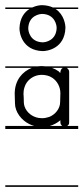

<svg xmlns="http://www.w3.org/2000/svg" viewBox="-23 -492 323 744"><path d="M86.5 -383C88.3 -431.5 130.5 -438.4 141.5 -438C190 -436.2 196.9 -394 196.5 -383C194.7 -334.6 152.5 -327.6 141.5 -328C93 -329.9 86.1 -372 86.5 -383ZM137 -202C152 -202 167 -199 179 -191C199 -178 211 -155 211 -131C211 -120 210 -108 210 -96C210 -71 191 -48 168 -39C159 -36 150 -34 140 -34C136 -34 131 -35 127 -35C102 -39 80 -56 72 -80C69 -89 69 -100 69 -110C69 -123 68 -122 68 -128C68 -137 69 -145 72 -154C79 -178 101 -197 127 -201C130 -201 134 -202 137 -202ZM137 -236C132.3 -236 127.7 -235.7 123.1 -235H-2.5V-229H100.2C82 -221.9 65.6 -209.8 54 -194C40 -175 34 -152 34 -129C34 -117 35 -104 35 -92C35 -58 60 -26 91 -11C97 -8 103.3 -5.7 109.7 -4H-2.5V8H280V-4H237.8C239.3 -5 240.7 -6.4 242 -8C245 -11 245 -16 245 -21V-214C245 -220.3 240.6 -226.1 235.3 -229H280V-235H153.7C148.5 -235.7 143.2 -236 138 -236ZM-2.5 226V232H280V226ZM169.8 -4C184.9 -8.3 199.1 -16 211 -26C211 -20 210 -12 215 -7C215.9 -5.8 216.9 -4.8 218.1 -4ZM220.3 -229C214.1 -225.9 211 -218 211 -211C211 -207 206 -214 205 -215C197 -220.9 188 -225.6 178.6 -229ZM90.8 -457C71.4 -444.5 54 -422.1 52.5 -383C51.8 -365.2 62.5 -297 141.5 -294C159.3 -293.4 227.5 -304 230.5 -383C231 -395.9 225.5 -435.1 192.6 -457H280V-463H181.9C171 -468.1 157.7 -471.4 141.5 -472C134.1 -472.3 118.1 -470.6 101.7 -463H-2.5V-457Z"/></svg>

Font: LetsTraceRuled
Style: Medium
Weight: 500
Version: Version 003.000